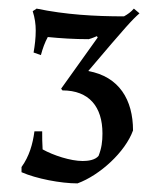

<svg xmlns="http://www.w3.org/2000/svg" viewBox="-20 -765 374 446"><path d="M65 -745 56 -739C61 -723 63 -709 63 -694C63 -677 61 -660 58 -643L75 -637C79 -652 84 -666 91 -679C121 -676 152 -674 186 -674C194 -676 205 -681 205 -681L207 -678L122 -559L125 -555C187 -555 218 -517 218 -455C218 -436 216 -421 209 -403C201 -393 184 -391 172 -391C144 -391 104 -404 79 -418C78 -433 78 -446 78 -460H60C56 -430 48 -402 30 -377V-365C64 -350 121 -339 160 -339C212 -358 271 -412 289 -462C289 -533 257 -587 185 -600C274 -705 287 -719 304 -734L291 -745C284 -737 277 -732 268 -727C200 -727 132 -731 65 -745Z"/></svg>

Font: Almendra
Style: Regular
Weight: 400
Designer: Ana Sanfelippo
Foundry: Ana Sanfelippo
Version: Version 1.003